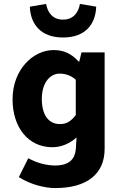

<svg xmlns="http://www.w3.org/2000/svg" viewBox="-20 -763 623 978"><path d="M132 -729C135 -641 187 -572 301 -572C416 -572 467 -641 470 -729L387 -743C380 -700 354 -663 301 -663C248 -663 222 -700 215 -743ZM76 139C133 176 207 195 261 195C422 195 513 124 513 -5V-496H395L384 -450H380C343 -491 303 -508 253 -508C149 -508 44 -409 44 -257C44 -114 124 -13 247 -13C293 -13 337 -33 370 -63L366 -1C361 46 334 80 261 80C221 80 171 69 124 43ZM366 -177C340 -143 317 -131 285 -131C228 -131 193 -177 193 -259C193 -342 235 -388 284 -388C311 -388 340 -380 366 -357Z"/></svg>

Font: Cambridge Sans Bold
Style: Regular
Weight: 700
Version: Version 2.020;PS 002.020;hotconv 1.0.88;makeotf.lib2.5.64775